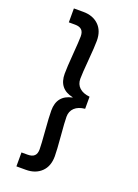

<svg xmlns="http://www.w3.org/2000/svg" viewBox="-202 -1016 921 1284"><g transform="rotate(20 258.0 -374.0)"><path d="M291 -238.8Q291 -201.7 299.6 -103.5Q308.1 -5.4 308.1 37.1Q308.1 108.4 266.6 148.2Q225.1 188 157.2 188H89.8V88.9H133.8Q165.5 88.9 181.2 74.2Q196.8 59.6 196.8 27.8Q196.8 -4.4 189 -101.3Q181.2 -198.2 181.2 -243.2Q181.2 -351.6 285.2 -373V-375Q181.2 -396.5 181.2 -504.9Q181.2 -549.8 189 -646.7Q196.8 -743.7 196.8 -775.9Q196.8 -807.6 181.2 -822.3Q165.5 -836.9 133.8 -836.9H89.8V-936H157.2Q225.1 -936 266.6 -896.2Q308.1 -856.4 308.1 -785.2Q308.1 -742.7 299.6 -644.3Q291 -545.9 291 -508.8Q291 -469.7 316.7 -445.8Q342.3 -421.9 390.1 -417V-331.1Q342.3 -326.2 316.7 -302Q291 -277.8 291 -238.8Z"/></g></svg>

Font: SVN-Poppins Medium
Style: Regular
Weight: 500
Designer: Ninad Kale (Devanagari), Jonny Pinhorn (Latin)
Foundry: Indian Type Foundry
Version: Version 3.002 2017